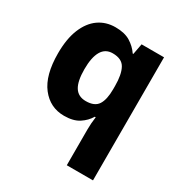

<svg xmlns="http://www.w3.org/2000/svg" viewBox="-184 -692 1007 1066"><g transform="rotate(30 319.0 -159.5)"><path d="M397 11Q397 -9 398.5 -30Q400 -51 403 -71H397Q377 -37 341 -13.5Q305 10 246 10Q156 10 100 -62Q44 -134 44 -274Q44 -367 70 -430.5Q96 -494 142 -526.5Q188 -559 249 -559Q308 -559 344.5 -536.5Q381 -514 404 -480H408L421 -549H565V240H397ZM310 -121Q366 -121 387.5 -154.5Q409 -188 409 -254V-275Q409 -348 388 -387Q367 -426 308 -426Q261 -426 238 -386.5Q215 -347 215 -271Q215 -194 238 -157.5Q261 -121 310 -121Z"/></g></svg>

Font: Noto Sans Cham ExtraBold
Style: Regular
Weight: 800
Version: Version 2.002